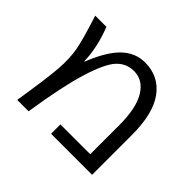

<svg xmlns="http://www.w3.org/2000/svg" viewBox="-125 -700 870 870"><g transform="rotate(45 310.0 -265.0)"><path d="M287 0V-60H478V-248Q478 -355 444 -411Q410 -467 352 -467Q303 -467 269.5 -431Q236 -395 204 -291.5Q172 -188 143 0H70Q97 -170 101.5 -235Q106 -300 97 -351.5Q88 -403 50 -520H122Q160 -421 161 -339L163 -338Q203 -439 250.5 -484.5Q298 -530 360 -530Q448 -530 499 -461.5Q550 -393 550 -255V0Z"/></g></svg>

Font: Mplus 1p
Style: Regular
Weight: 400
Version: Version 1.061